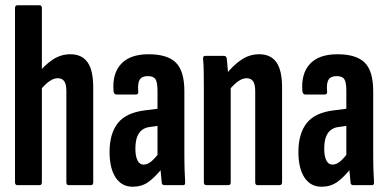

<svg xmlns="http://www.w3.org/2000/svg" viewBox="-20 -703 1474 729"><path d="M241 0Q232 0 232 -11V-357Q232 -383 224 -394.5Q216 -406 199 -406Q184 -406 167.5 -394.5Q151 -383 134 -362L120 -419Q147 -454 178.5 -475.5Q210 -497 247 -497Q291 -497 312.5 -466.5Q334 -436 334 -371V-11Q334 0 325 0ZM46 0Q37 0 37 -11V-672Q37 -683 46 -683H130Q139 -683 139 -672V-11Q139 0 130 0Z M604 0Q595 0 594 -10Q592 -27 590 -52.5Q588 -78 587 -98L578 -110V-358Q578 -390 570.5 -402Q563 -414 541 -414Q519 -414 510.5 -400.5Q502 -387 505 -355Q506 -344 495 -344H423Q412 -344 411 -358Q406 -424 440 -460.5Q474 -497 544 -497Q616 -497 648 -465Q680 -433 680 -357V-125Q680 -82 681 -55Q682 -28 683 -12Q684 0 676 0ZM484 6Q442 6 419 -29Q396 -64 396 -126Q396 -195 427 -235Q458 -275 530 -284L586 -291V-226L550 -221Q522 -218 508 -197.5Q494 -177 494 -139Q494 -110 502 -94Q510 -78 525 -78Q540 -78 555 -90.5Q570 -103 592 -133L600 -69Q567 -28 542 -11Q517 6 484 6Z M958 0Q949 0 949 -11V-357Q949 -383 941 -394.5Q933 -406 916 -406Q901 -406 884.5 -394.5Q868 -383 851 -362L837 -419Q864 -454 895.5 -475.5Q927 -497 964 -497Q1008 -497 1029.5 -466.5Q1051 -436 1051 -371V-11Q1051 0 1041 0ZM764 0Q754 0 754 -11V-367Q754 -405 753.5 -433Q753 -461 751 -479Q750 -491 759 -491H830Q839 -491 841 -481Q843 -464 845 -437.5Q847 -411 847 -394L856 -375V-11Q856 0 847 0Z M1321 0Q1312 0 1311 -10Q1309 -27 1307 -52.5Q1305 -78 1304 -98L1295 -110V-358Q1295 -390 1287.5 -402Q1280 -414 1258 -414Q1236 -414 1227.5 -400.5Q1219 -387 1222 -355Q1223 -344 1212 -344H1140Q1129 -344 1128 -358Q1123 -424 1157 -460.5Q1191 -497 1261 -497Q1333 -497 1365 -465Q1397 -433 1397 -357V-125Q1397 -82 1398 -55Q1399 -28 1400 -12Q1401 0 1393 0ZM1201 6Q1159 6 1136 -29Q1113 -64 1113 -126Q1113 -195 1144 -235Q1175 -275 1247 -284L1303 -291V-226L1267 -221Q1239 -218 1225 -197.5Q1211 -177 1211 -139Q1211 -110 1219 -94Q1227 -78 1242 -78Q1257 -78 1272 -90.5Q1287 -103 1309 -133L1317 -69Q1284 -28 1259 -11Q1234 6 1201 6Z"/></svg>

Font: Sofia Sans Extra Condensed
Style: Bold
Weight: 700
Designer: Botio Nikoltchev, Ani Petrova
Foundry: lettersoup
Version: Version 4.101